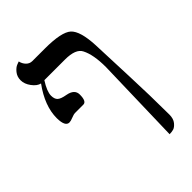

<svg xmlns="http://www.w3.org/2000/svg" viewBox="-233 -650 942 942"><g transform="rotate(-45 238.0 -179.0)"><path d="M164.1 -192.9Q164.1 -192.9 107.9 -192.9Q96.7 -192.9 80.3 -186Q64 -179.2 54.2 -179.2Q25.4 -179.2 24.9 -237.8Q24.9 -322.8 90.8 -413.1Q68.8 -418 49.8 -443.6Q30.8 -469.2 30.8 -495.1Q30.8 -520 45.4 -538.1Q60.1 -556.2 75.2 -561.5L89.8 -566.9Q93.8 -547.9 106.9 -534.4Q120.1 -521 138.2 -521H225.1Q340.3 -521 374.3 -490Q408.2 -459 413.1 -356.9L421.9 -131.8Q427.7 5.4 428.2 140.1Q428.2 168.9 414.6 185.5Q400.9 202.1 387.9 205.6Q375 209 360.8 209L373 -245.1Q373 -331.1 349.1 -377Q331.1 -413.1 256.8 -413.1H113.8Q83 -365.2 83 -335.9Q83 -313 94.5 -302Q106 -291 140.1 -285.2Q187 -276.4 187 -240.2Q187 -192.9 164.1 -192.9Z"/></g></svg>

Font: Biolilbert
Style: Regular
Weight: 400
Designer: Philipp H. Poll
Foundry: Philipp H. Poll
Version: Version 1.1.0